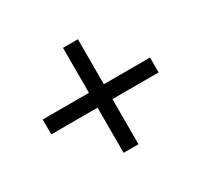

<svg xmlns="http://www.w3.org/2000/svg" viewBox="-112 -706 843 802"><g transform="rotate(-30 309.0 -305.0)"><path d="M272.9 -51.8V-269.5H49.8V-341.3H272.9V-558.1H344.7V-341.3H567.4V-269.5H344.7V-51.8Z"/></g></svg>

Font: HK Grotesk Medium Italic
Style: Regular
Weight: 500
Italic angle: -13°
Designer: Alfredo Marco Pradil and Stefan Peev
Foundry: Hanken Design Co.
Version: Version 1.000;PS 001.000;hotconv 1.0.88;makeotf.lib2.5.64775